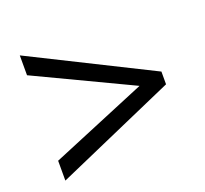

<svg xmlns="http://www.w3.org/2000/svg" viewBox="-93 -717 757 709"><g transform="rotate(-20 286.0 -362.0)"><path d="M50 -194 427 -351 50 -530V-608L521 -373V-323L50 -116Z"/></g></svg>

Font: Noto Sans Cherokee
Style: Regular
Weight: 400
Designer: Monotype Design Team
Foundry: Monotype Imaging Inc.
Version: Version 2.001